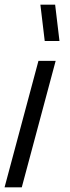

<svg xmlns="http://www.w3.org/2000/svg" viewBox="-44 -800 298 820"><path d="M147 -625H210L191.5 -780H128.5ZM-24.5 0H49L193.7 -540H120.2Z"/></svg>

Font: Manrope
Style: RegularItalic
Weight: 400
Italic angle: -15°
Designer: Mikhail Sharanda
Foundry: Mikhail Sharanda
Version: Version 4.502;hotconv 1.0.109;makeotfexe 2.5.65596